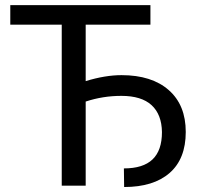

<svg xmlns="http://www.w3.org/2000/svg" viewBox="-20 -731 790 756"><path d="M572.3 -633.8H317.4V-411.6Q394 -435.1 458.5 -435.1Q577.6 -435.1 644.5 -376.2Q711.4 -317.4 711.4 -211.4Q711.4 -105.5 647.9 -50Q584.5 5.4 468.8 5.4L467.8 -67.9Q543.5 -67.9 580.6 -103.3Q617.7 -138.7 617.7 -210.9Q616.7 -280.3 576.9 -316.9Q537.1 -353.5 458 -353.5Q384.8 -353.5 317.4 -331.1V0H223.1V-633.8H20.5V-710.9H572.3Z"/></svg>

Font: Noboto
Style: Regular
Weight: 400
Designer: Google
Version: Version 2.001101; 2014